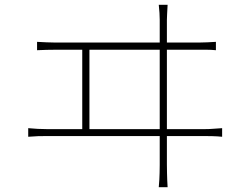

<svg xmlns="http://www.w3.org/2000/svg" viewBox="-20 -767 1040 803"><path d="M681 -747Q680 -729 679 -710.5Q678 -692 678 -684Q678 -679 678 -645.5Q678 -612 678 -560Q678 -508 678 -447Q678 -386 678 -324.5Q678 -263 678 -210Q678 -157 678 -122Q678 -87 678 -79Q678 -71 678.5 -43.5Q679 -16 681 16H644Q647 -17 647.5 -43.5Q648 -70 648 -77Q648 -85 648 -120.5Q648 -156 648 -209Q648 -262 648 -323.5Q648 -385 648 -446.5Q648 -508 648 -560Q648 -612 648 -645.5Q648 -679 648 -684Q648 -695 647 -713Q646 -731 644 -747ZM324 -211V-569H354V-211ZM98 -231Q119 -229 138 -228Q157 -227 176 -227H837Q856 -227 873 -228.5Q890 -230 909 -231V-195Q890 -197 869.5 -197.5Q849 -198 837 -198H176Q157 -198 138.5 -197.5Q120 -197 98 -195ZM135 -592Q155 -591 174.5 -590Q194 -589 213 -589H810Q830 -589 847 -590Q864 -591 883 -592V-557Q864 -559 843.5 -559Q823 -559 810 -559H213Q194 -559 175 -558.5Q156 -558 135 -557Z"/></svg>

Font: Noto Sans JP Thin Thin
Style: Regular
Weight: 250
Version: Version 2.004-H2;hotconv 1.0.118;makeotfexe 2.5.65603